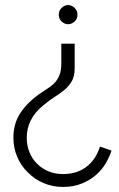

<svg xmlns="http://www.w3.org/2000/svg" viewBox="-20 -548 473 761"><path d="M223 -375V-297Q223 -267 215 -248.5Q207 -230 194 -217Q180 -204 164 -194Q148 -184 131 -172Q86 -139 59.5 -98.1Q33.1 -57.1 33.1 -2.1Q33.1 37.9 48.1 73.4Q63 108.9 90 134.9Q116 161.9 152 177.4Q188 192.9 229 192.9Q272 192.9 304.5 179.4Q337 165.9 360 145.9Q384 124.9 399 99.4Q414 73.9 422 48.9Q411 44.9 399.5 40.9Q388 36.9 376 32.9Q369 55.9 357.5 74.4Q346 92.9 330 106.9Q311 123.9 286 132.9Q261 141.9 229 141.9Q199 141.9 173 131.4Q147 120.9 128 101.9Q108 82.9 97 55.9Q86 28.9 86 -2.1Q86 -39.1 102 -71.1Q118 -103.1 151 -130Q175 -150 197 -164Q219 -178 237 -193Q254 -208 265 -227Q276 -246 276 -278V-375ZM213 -490Q213 -473 224.5 -462.5Q236 -452 250 -452Q264 -452 275.5 -462.5Q287 -473 287 -490Q287 -506 275.5 -517Q264 -528 250 -528Q236 -528 224.5 -517Q213 -506 213 -490Z"/></svg>

Font: Josefin Slab Medium
Style: Regular
Weight: 500
Designer: Santiago Orozco
Foundry: Typemade
Version: Version 2.000